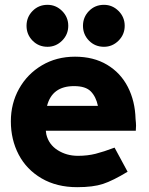

<svg xmlns="http://www.w3.org/2000/svg" viewBox="-20 -763 619 796"><path d="M544 -242 543 -221H170L172 -206Q182 -164 219 -140.5Q256 -117 303 -117Q343 -117 376.5 -125.5Q410 -134 455 -151L509 -51Q448 -14 407 -0.5Q366 13 300 13Q215 13 152.5 -23.5Q90 -60 57.5 -122Q25 -184 25 -260Q25 -334 59 -395Q93 -456 153.5 -492Q214 -528 291 -528Q368 -528 424 -494.5Q480 -461 510 -402.5Q540 -344 542 -270Q544 -252 544 -242ZM386 -324Q378 -362 356.5 -384Q335 -406 287 -406Q196 -406 175 -324ZM90 -656Q90 -692 115 -717.5Q140 -743 177 -743Q212 -743 237.5 -717.5Q263 -692 263 -656Q263 -620 237.5 -594.5Q212 -569 177 -569Q140 -569 115 -594.5Q90 -620 90 -656ZM324 -656Q324 -692 349 -717.5Q374 -743 411 -743Q446 -743 471.5 -717.5Q497 -692 497 -656Q497 -620 471.5 -594.5Q446 -569 411 -569Q374 -569 349 -594.5Q324 -620 324 -656Z"/></svg>

Font: Arvo
Style: Bold
Weight: 700
Designer: Anton Koovit (Cyrillic Expansion: Cyreal)
Foundry: Anton Koovit, Yassin Baggar
Version: Version 3.000